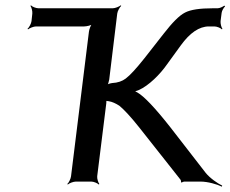

<svg xmlns="http://www.w3.org/2000/svg" viewBox="-20 -680 863 719"><path d="M344 -20 378 -293C378 -297 379 -305 378 -307L374 -305C376 -302 383 -301 387 -301C400 -299 413 -293 427 -284C442 -272 468 -245 502 -202L656 -7C658 -5 658 1 658 2L661 4C662 2 667 0 670 0H731C758 0 793 10 811 19L812 15C795 7 766 -13 750 -33L619 -202C561 -276 519 -320 494 -334C489 -337 483 -340 478 -340L477 -336C482 -336 492 -340 498 -342C538 -359 581 -404 604 -437L657 -510C691 -557 726 -581 762 -581H783C792 -581 807 -575 811 -570L813 -572C809 -577 805 -592 806 -601L810 -632C811 -640 818 -652 823 -656L820 -659C815 -655 803 -649 795 -649H777C729 -649 694 -644 673 -633C651 -622 625 -595 593 -554L521 -462C490 -423 467 -398 451 -386C438 -376 421 -370 400 -369C393 -368 382 -365 378 -361L381 -359C384 -362 388 -375 389 -382L419 -629C420 -638 428 -653 434 -658L432 -660C426 -655 411 -649 402 -649H124C115 -649 100 -655 96 -660L94 -658C98 -653 102 -638 101 -629L98 -601C97 -592 89 -577 83 -572L85 -570C91 -575 106 -581 115 -581H295C304 -581 322 -585 327 -590L326 -592C320 -587 314 -570 313 -561L246 -20C245 -11 238 4 232 9L234 11C239 6 255 0 264 0H322C331 0 345 6 350 11L352 9C348 4 343 -11 344 -20Z"/></svg>

Font: Gamestation Storm Oblique 
Style: Italic
Weight: 400
Designer: Jonas Hecksher
Foundry: Jonas Hecksher, Playtypeª, e-types AS
Version: Version 1.003